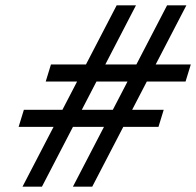

<svg xmlns="http://www.w3.org/2000/svg" viewBox="-20 -696 732 716"><path d="M487 -676 136.5 0H64L415 -676ZM675 -676 324 0H252L603 -676ZM672 -392H150.5L170 -455.5H691.5ZM571 -223H49.5L69 -286.5H590.5Z"/></svg>

Font: Newsreader 16pt 16pt ExtraBold
Style: Italic
Weight: 800
Italic angle: -17°
Version: Version 1.003